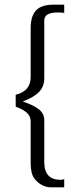

<svg xmlns="http://www.w3.org/2000/svg" viewBox="-20 -745 333 819"><path d="M199.2 54.2Q156.7 54.2 127 17.1Q110.8 -3.9 110.8 -48.8V-229Q110.8 -267.6 46.9 -290V-340.8Q110.8 -356 110.8 -417V-626Q110.8 -675.3 133.3 -700.2Q155.8 -725.1 209 -725.1H234.9H253.9V-689.9Q243.2 -691.9 227.1 -691.9Q168.9 -691.9 168.9 -658.2V-411.1Q168.9 -377 147.5 -353.8Q126 -330.6 77.1 -312Q124 -296.4 146.5 -278.3Q168.9 -260.3 168.9 -231V-53.2Q168.9 22 237.8 22Q246.6 22 253.9 19V54.2H233.9Z"/></svg>

Font: HK Grotesk Light
Style: Regular
Weight: 300
Designer: Alfredo Marco Pradil and Stefan Peev
Foundry: Hanken Design Co.
Version: Version 1.045;PS 001.045;hotconv 1.0.88;makeotf.lib2.5.64775